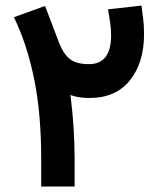

<svg xmlns="http://www.w3.org/2000/svg" viewBox="-20 -681 584 701"><path d="M130.4 -101.6Q130.4 -266.6 104.5 -393.3Q78.6 -520 30.8 -618.2L144.5 -659.2Q157.2 -625.5 170.2 -591.8Q183.1 -558.1 195.8 -524.4Q211.9 -483.4 235.6 -465.1Q259.3 -446.8 304.7 -446.8Q385.7 -446.8 385.7 -551.8Q385.7 -576.2 381.8 -601.3Q377.9 -626.5 374.5 -647L496.6 -660.6Q499.5 -637.2 502.7 -612.1Q505.9 -586.9 505.9 -556.6Q505.9 -452.1 454.3 -387.7Q402.8 -323.2 305.7 -323.2Q268.1 -323.2 237.3 -334Q245.1 -272.5 248.8 -212.4Q252.4 -152.3 252.4 -100.1V0H130.4Z"/></svg>

Font: Vazir
Style: Bold
Weight: 700
Designer: Saber Rastikerdar
Foundry: Saber Rastikerdar
Version: Version 30.0.0